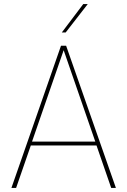

<svg xmlns="http://www.w3.org/2000/svg" viewBox="-20 -921 624 941"><path d="M279 -697H304L548 0H525L453 -208H131L59 0H36ZM447 -227 292 -675 137 -227ZM388 -901H410L302 -762H283Z"/></svg>

Font: Hanken Grotesk Thin
Style: Regular
Weight: 100
Designer: Alfredo Marco Pradil
Foundry: Hanken Design Co.
Version: Version 3.014